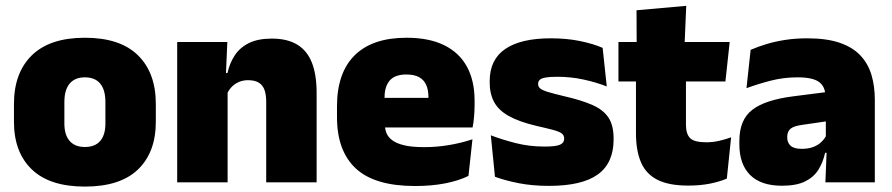

<svg xmlns="http://www.w3.org/2000/svg" viewBox="-20 -640 3131 674"><path d="M278 15Q154.5 15 91.8 -45.2Q29 -105.5 29 -212.5V-275Q29 -384.5 92 -446Q155 -507.5 278 -507.5Q401.5 -507.5 464.2 -446Q527 -384.5 527 -275V-212.5Q527 -105.5 464.5 -45.2Q402 15 278 15ZM278 -124Q313.5 -124 331.8 -145.2Q350 -166.5 350 -206V-282Q350 -324.5 331.8 -346.5Q313.5 -368.5 278 -368.5Q243 -368.5 224.5 -346.5Q206 -324.5 206 -282V-206Q206 -166.5 224.5 -145.2Q243 -124 278 -124Z M914.5 0V-283Q914.5 -306.5 908.8 -323.5Q903 -340.5 889 -349.5Q875 -358.5 851 -358.5Q832.5 -358.5 818 -352Q803.5 -345.5 793.2 -334.8Q783 -324 777 -310.5L750 -383.5H778.5Q786 -418 803.8 -445.2Q821.5 -472.5 853.2 -488.5Q885 -504.5 934.5 -504.5Q988.5 -504.5 1023.2 -483.5Q1058 -462.5 1074.8 -420.2Q1091.5 -378 1091.5 -313.5V0ZM602 0V-492.5H778L772.5 -366L779 -348V0Z M1437 13Q1295.5 13 1229.2 -48.5Q1163 -110 1163 -228.5V-267Q1163 -384.5 1225.2 -446Q1287.5 -507.5 1407 -507.5Q1486.5 -507.5 1539.5 -481.2Q1592.5 -455 1619.2 -405.8Q1646 -356.5 1646 -287V-271.5Q1646 -251.5 1644.2 -230.8Q1642.5 -210 1639 -192.5H1480.5Q1482.5 -223 1483.2 -250Q1484 -277 1484 -298.5Q1484 -324.5 1476 -342.2Q1468 -360 1451 -369.2Q1434 -378.5 1407 -378.5Q1366.5 -378.5 1348.2 -357.5Q1330 -336.5 1330 -298V-253.5L1331 -234.5V-203.5Q1331 -188 1336.5 -173.5Q1342 -159 1356.8 -147.8Q1371.5 -136.5 1398.8 -130Q1426 -123.5 1469.5 -123.5Q1514 -123.5 1556.5 -130.8Q1599 -138 1638.5 -151L1624.5 -22.5Q1590 -5.5 1542.2 3.8Q1494.5 13 1437 13ZM1256.5 -192.5V-296.5H1603.5V-192.5Z M1907 12.5Q1848.5 12.5 1800.5 3Q1752.5 -6.5 1717.5 -19.5L1703 -165Q1742 -150 1789.8 -137.8Q1837.5 -125.5 1891.5 -125.5Q1931 -125.5 1945.8 -132Q1960.5 -138.5 1960.5 -153V-154Q1960.5 -165 1952 -171.5Q1943.5 -178 1922.2 -183.8Q1901 -189.5 1863.5 -198Q1802 -212.5 1766 -232.8Q1730 -253 1714.5 -282Q1699 -311 1699 -351V-355Q1699 -431 1753.8 -468.2Q1808.5 -505.5 1913.5 -505.5Q1970 -505.5 2016.8 -495.8Q2063.5 -486 2095.5 -472L2110 -336.5Q2073.5 -351 2028.5 -360.8Q1983.5 -370.5 1936.5 -370.5Q1909.5 -370.5 1894.8 -367.8Q1880 -365 1874.5 -359.5Q1869 -354 1869 -346V-345Q1869 -336 1876 -329.8Q1883 -323.5 1902.5 -317.5Q1922 -311.5 1959.5 -302.5Q2021 -288.5 2059.5 -271.5Q2098 -254.5 2116 -227.2Q2134 -200 2134 -153.5V-150.5Q2134 -67.5 2078.5 -27.5Q2023 12.5 1907 12.5Z M2396 11.5Q2327.5 11.5 2287.2 -9.2Q2247 -30 2229.8 -71Q2212.5 -112 2212.5 -172V-436H2388V-202Q2388 -170 2402.5 -155.2Q2417 -140.5 2459.5 -140.5Q2482.5 -140.5 2505.2 -145.8Q2528 -151 2546.5 -158L2531.5 -13Q2505.5 -2 2471.5 4.8Q2437.5 11.5 2396 11.5ZM2151 -354V-492.5H2541.5L2526.5 -354ZM2215 -480.5 2214.5 -604 2389 -619.5 2383 -480.5Z M2877.5 0 2882.5 -126 2879 -130.5V-283.5L2877.5 -301.5Q2877.5 -336 2855.2 -352.2Q2833 -368.5 2779.5 -368.5Q2731 -368.5 2686.2 -357Q2641.5 -345.5 2600.5 -330.5L2615 -465Q2640 -476 2670.5 -485.2Q2701 -494.5 2737 -500Q2773 -505.5 2813.5 -505.5Q2882 -505.5 2927.8 -489.8Q2973.5 -474 3000.5 -445.2Q3027.5 -416.5 3039.2 -377Q3051 -337.5 3051 -290V0ZM2725 12Q2651 12 2613.2 -25.8Q2575.5 -63.5 2575.5 -133V-145.5Q2575.5 -219.5 2620.8 -254.5Q2666 -289.5 2765.5 -302L2891 -318L2901.5 -217L2795 -201.5Q2766 -197.5 2754.8 -187.8Q2743.5 -178 2743.5 -159V-157Q2743.5 -139.5 2755.2 -128.5Q2767 -117.5 2794.5 -117.5Q2817.5 -117.5 2834.2 -123.8Q2851 -130 2862.2 -140.5Q2873.5 -151 2880 -163.5L2905 -103.5H2876.5Q2869 -70 2852.8 -44Q2836.5 -18 2806 -3Q2775.5 12 2725 12Z"/></svg>

Font: Anek Odia ExtraBold
Style: Regular
Weight: 800
Designer: Yesha Goshar & Mahesh Sahu (Odia), Yesha Goshar (Latin)
Foundry: Ek Type
Version: Version 1.003